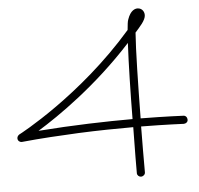

<svg xmlns="http://www.w3.org/2000/svg" viewBox="-54 -789 908 876"><g transform="rotate(-5 400.5 -351.0)"><path d="M791 -208C791 -219 784 -228 773 -228C772 -228 695 -232 578 -233C580 -390 583 -546 589 -625C609 -648 638 -677 638 -701C638 -720 625 -734 607 -734C597 -734 575 -729 561 -687C558 -680 556 -663 554 -640C312 -361 23 -209 20 -208C14 -204 10 -198 10 -191C10 -180 19 -173 28 -173C118 -182 207 -187 290 -191C382 -195 467 -196 541 -196C539 -92 539 -6 539 15C539 24 547 32 557 32C567 32 576 24 576 14C576 -50 576 -123 577 -196C694 -195 769 -191 772 -191C782 -191 791 -198 791 -208ZM550 -581C545 -487 542 -352 541 -233C421 -233 268 -229 109 -217C207 -277 385 -400 550 -581Z"/></g></svg>

Font: Sacramento
Style: Regular
Weight: 400
Designer: Astigmatic (AOETI)
Foundry: Astigmatic (AOETI)
Version: Version 1.000